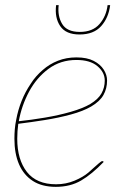

<svg xmlns="http://www.w3.org/2000/svg" viewBox="-20 -720 483 746"><path d="M197 6Q143 6 107.5 -17Q72 -40 54 -81.5Q36 -123 36 -181Q36 -199 37.5 -217.5Q39 -236 43 -255Q50 -293 64 -328Q78 -363 99 -394Q109 -410 121 -423.5Q133 -437 146 -448Q172 -471 205 -484Q238 -497 277 -497Q318 -497 344 -483.5Q370 -470 383 -449.5Q396 -429 396 -407Q396 -376 382 -351Q368 -326 334 -306Q303 -288 255 -275Q207 -262 153.5 -253.5Q100 -245 51 -239Q49 -225 48 -210Q47 -195 47 -181Q47 -100 84.5 -52Q122 -4 198 -4Q236 -4 269.5 -18Q303 -32 324 -50Q332 -57 343 -67Q354 -77 364 -85.5Q374 -94 377 -94Q380 -94 382 -92L383 -91Q337 -43 295 -18.5Q253 6 197 6ZM53 -249Q101 -254 154.5 -263Q208 -272 255 -285.5Q302 -299 331 -316Q362 -335 374.5 -357.5Q387 -380 387 -407Q387 -439 358.5 -463Q330 -487 277 -487Q215 -487 168.5 -452.5Q122 -418 93 -364Q64 -310 53 -249ZM289 -586Q236 -586 214 -618.5Q192 -651 198 -700H208Q203 -658 221.5 -627Q240 -596 290 -596Q340 -596 366.5 -626.5Q393 -657 398 -700H408Q402 -651 373 -618.5Q344 -586 289 -586Z"/></svg>

Font: Aleo Thin
Style: Italic
Weight: 250
Italic angle: -7°
Designer: Alessio Laiso
Foundry: Alessio Laiso
Version: Version 2.001;gftools[0.9.29]